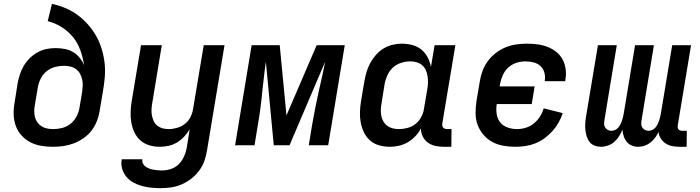

<svg xmlns="http://www.w3.org/2000/svg" viewBox="-20 -755 3640 998"><path d="M256 8Q224 8 194 3Q164 -2 138 -15.5Q112 -29 92 -51Q72 -73 62 -101Q52 -129 51 -160Q50 -191 56 -223L71 -318Q75 -342 82.5 -365.5Q90 -389 102.5 -411Q115 -433 133.5 -451.5Q152 -470 174.5 -482.5Q197 -495 220.5 -500Q244 -505 268 -505Q293 -505 316.5 -500.5Q340 -496 359.5 -484.5Q379 -473 393.5 -455.5Q408 -438 417 -416Q411 -457 397.5 -494.5Q384 -532 359.5 -562Q335 -592 301.5 -613.5Q268 -635 228 -645L250 -735Q287 -727 321 -712.5Q355 -698 384 -676.5Q413 -655 437 -628Q461 -601 479 -569.5Q497 -538 508 -502.5Q519 -467 523.5 -429.5Q528 -392 524.5 -352.5Q521 -313 514 -274L498 -179Q494 -152 483.5 -125.5Q473 -99 456 -76.5Q439 -54 414.5 -37Q390 -20 364 -10Q338 0 310.5 4Q283 8 256 8ZM257 -84Q280 -84 303.5 -90Q327 -96 346.5 -111.5Q366 -127 377.5 -149Q389 -171 393 -194L407 -277Q409 -294 410 -310.5Q411 -327 407 -343Q403 -359 395.5 -372.5Q388 -386 375.5 -395.5Q363 -405 346.5 -409Q330 -413 313 -413Q290 -413 266.5 -407Q243 -401 223.5 -385.5Q204 -370 192.5 -348Q181 -326 177 -303L161 -208Q158 -192 158 -176Q158 -160 162 -145Q166 -130 175 -118Q184 -106 197 -98Q210 -90 225.5 -87Q241 -84 257 -84Z M815 223Q790 223 765 220.5Q740 218 717 211.5Q694 205 673 193.5Q652 182 637 164Q622 146 615 122.5Q608 99 613 73H720Q718 85 723 95Q728 105 736.5 111Q745 117 755.5 121Q766 125 777 127Q788 129 799.5 130Q811 131 823 131Q846 131 869.5 123Q893 115 910 97.5Q927 80 937 57.5Q947 35 951 12L966 -83Q954 -63 937.5 -45Q921 -27 900 -14.5Q879 -2 856 3Q833 8 811 8Q782 8 755.5 0Q729 -8 709.5 -25.5Q690 -43 678.5 -67.5Q667 -92 662.5 -119Q658 -146 659 -174.5Q660 -203 665 -232L713 -520H821L771 -217Q768 -201 767.5 -185Q767 -169 770 -153.5Q773 -138 779.5 -124.5Q786 -111 798 -101.5Q810 -92 825 -88Q840 -84 857 -84Q878 -84 900.5 -90.5Q923 -97 941.5 -111.5Q960 -126 970.5 -147.5Q981 -169 984 -191L1039 -520H1147L1056 27Q1052 54 1042.5 81Q1033 108 1015.5 131.5Q998 155 974.5 173.5Q951 192 924 203.5Q897 215 869.5 219Q842 223 815 223Z M1202 0 1288 -520H1434L1469 -155L1626 -520H1772L1686 0H1585L1602 -104Q1610 -150 1619 -195.5Q1628 -241 1638 -286L1650 -338Q1655 -362 1660.5 -386Q1666 -410 1670 -434L1485 0H1403L1362 -434Q1358 -410 1355.5 -386Q1353 -362 1350 -338L1344 -286Q1340 -241 1334 -195.5Q1328 -150 1320 -104L1303 0Z M2007 8Q1978 8 1951 0.5Q1924 -7 1904 -24.5Q1884 -42 1872 -66.5Q1860 -91 1855 -118Q1850 -145 1851 -174Q1852 -203 1857 -232L1874 -332Q1878 -356 1885 -380Q1892 -404 1904 -426.5Q1916 -449 1933.5 -469Q1951 -489 1973 -502.5Q1995 -516 2019.5 -522Q2044 -528 2068 -528Q2096 -528 2123 -521Q2150 -514 2170 -497.5Q2190 -481 2202.5 -457.5Q2215 -434 2220 -407L2239 -520H2347L2279 -113Q2278 -107 2279 -101.5Q2280 -96 2283.5 -92Q2287 -88 2292.5 -86Q2298 -84 2304 -84H2327L2326 8H2288Q2265 8 2243.5 3.5Q2222 -1 2204.5 -13.5Q2187 -26 2177.5 -45.5Q2168 -65 2168 -88Q2157 -66 2139 -47Q2121 -28 2099.5 -15.5Q2078 -3 2054 2.5Q2030 8 2007 8ZM2053 -84Q2075 -84 2098 -90Q2121 -96 2139.5 -110.5Q2158 -125 2169.5 -146.5Q2181 -168 2184 -191L2201 -291Q2204 -308 2204.5 -325Q2205 -342 2202.5 -358.5Q2200 -375 2193.5 -390Q2187 -405 2175 -415.5Q2163 -426 2147 -431Q2131 -436 2113 -436Q2090 -436 2065.5 -428.5Q2041 -421 2022.5 -404Q2004 -387 1993.5 -363.5Q1983 -340 1979 -317L1963 -217Q1960 -201 1959.5 -184.5Q1959 -168 1962 -152.5Q1965 -137 1973 -123.5Q1981 -110 1993 -101Q2005 -92 2020.5 -88Q2036 -84 2053 -84Z M2659 8Q2627 8 2596 2.5Q2565 -3 2538.5 -17.5Q2512 -32 2492.5 -55Q2473 -78 2462.5 -106.5Q2452 -135 2452 -167.5Q2452 -200 2457 -232L2474 -332Q2478 -359 2488 -386Q2498 -413 2515.5 -437Q2533 -461 2557 -479.5Q2581 -498 2608 -509Q2635 -520 2663 -524Q2691 -528 2718 -528Q2746 -528 2773.5 -524.5Q2801 -521 2825.5 -511.5Q2850 -502 2870.5 -486Q2891 -470 2903.5 -447.5Q2916 -425 2920 -397.5Q2924 -370 2919 -343L2918 -333H2811L2812 -338Q2815 -360 2809 -380Q2803 -400 2788 -413Q2773 -426 2752.5 -431Q2732 -436 2711 -436Q2687 -436 2663 -428Q2639 -420 2621 -403Q2603 -386 2593 -363Q2583 -340 2579 -317L2577 -306H2759L2744 -214H2562Q2558 -189 2561.5 -163.5Q2565 -138 2579.5 -119.5Q2594 -101 2618 -92.5Q2642 -84 2668 -84Q2690 -84 2713 -91Q2736 -98 2755 -113.5Q2774 -129 2787 -149.5Q2800 -170 2806 -192L2905 -167Q2897 -142 2883.5 -118Q2870 -94 2851.5 -73.5Q2833 -53 2810.5 -36.5Q2788 -20 2763 -10Q2738 0 2711.5 4Q2685 8 2659 8Z M3105 8Q3087 8 3071 2Q3055 -4 3045 -16.5Q3035 -29 3030 -45Q3025 -61 3023 -78Q3021 -95 3022 -112.5Q3023 -130 3026 -148L3088 -520H3186L3122 -132Q3120 -121 3120 -111Q3120 -101 3125.5 -92.5Q3131 -84 3139.5 -79.5Q3148 -75 3158 -75Q3168 -75 3177.5 -79.5Q3187 -84 3193.5 -91.5Q3200 -99 3204.5 -108Q3209 -117 3212.5 -126.5Q3216 -136 3218 -145Q3220 -154 3222 -164L3281 -520H3379L3315 -132Q3313 -121 3313 -111Q3313 -101 3318.5 -92.5Q3324 -84 3332.5 -79.5Q3341 -75 3351 -75Q3361 -75 3370.5 -79.5Q3380 -84 3386.5 -91.5Q3393 -99 3397.5 -108Q3402 -117 3405.5 -126.5Q3409 -136 3411 -145Q3413 -154 3415 -164L3474 -520H3572L3503 -104Q3502 -98 3502.5 -92.5Q3503 -87 3506.5 -83Q3510 -79 3515.5 -77Q3521 -75 3526 -75H3550L3549 8H3512Q3493 8 3474.5 4.5Q3456 1 3440.5 -9Q3425 -19 3415 -34.5Q3405 -50 3403 -69Q3396 -54 3385.5 -39.5Q3375 -25 3361 -14Q3347 -3 3330.5 2.5Q3314 8 3298 8Q3280 8 3264 1.5Q3248 -5 3237.5 -18Q3227 -31 3222 -47Q3217 -63 3215 -81Q3208 -63 3198 -47Q3188 -31 3173.5 -18Q3159 -5 3140.5 1.5Q3122 8 3105 8Z"/></svg>

Font: Iosevka Semibold Extended
Style: Italic
Weight: 600
Width: 7
Italic angle: -9°
Monospace: yes
Designer: Belleve Invis
Foundry: Belleve Invis
Version: Version 32.5.0; ttfautohint (v1.8.4)